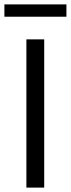

<svg xmlns="http://www.w3.org/2000/svg" viewBox="-37 -853 322 873"><path d="M164 0H83V-674H164ZM265 -777H-17V-833H265Z"/></svg>

Font: Hind Guntur
Style: Regular
Weight: 400
Designer: Manushi Parikh, Hitesh Malaviya
Foundry: Indian Type Foundry
Version: Version 1.002;PS 1.0;hotconv 1.0.86;makeotf.lib2.5.63406; tt